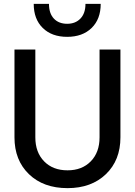

<svg xmlns="http://www.w3.org/2000/svg" viewBox="-20 -952 690 984"><path d="M152.8 -932.1H231Q231 -883.3 256.1 -856.7Q281.2 -830.1 324.2 -830.1Q366.7 -830.1 392.3 -856.9Q418 -883.8 418 -932.1H496.1Q496.1 -854 449.5 -808.6Q402.8 -763.2 324.2 -763.2Q245.6 -763.2 199.2 -808.6Q152.8 -854 152.8 -932.1ZM326.2 12.2Q202.6 12.2 128.4 -59.3Q54.2 -130.9 54.2 -248V-698.2H161.1V-248Q161.1 -171.4 206.1 -125.2Q251 -79.1 326.2 -79.1Q400.4 -79.1 445.3 -125.2Q490.2 -171.4 490.2 -248V-698.2H597.2V-248Q597.2 -130.9 522.7 -59.3Q448.2 12.2 326.2 12.2Z"/></svg>

Font: Azeret Mono
Style: Regular
Weight: 400
Designer: Martin Vácha
Foundry: Displaay
Version: Version 1.002